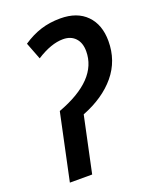

<svg xmlns="http://www.w3.org/2000/svg" viewBox="-136 -803 712 882"><g transform="rotate(-20 220.0 -362.0)"><path d="M120 -325Q328 -402 328 -542Q328 -583 306 -606.5Q284 -630 246 -630Q188 -630 116 -584L84 -667Q127 -696 171 -710Q215 -724 267 -724Q349 -724 394.5 -677.5Q440 -631 440 -551Q440 -455 381.5 -384.5Q323 -314 218 -273L160 0H51Z"/></g></svg>

Font: Noto Sans UI NarrowMedium
Style: Italic
Weight: 500
Width: 4
Italic angle: -12°
Designer: Monotype Design Team
Foundry: Monotype Imaging Inc.
Version: Version 1.001